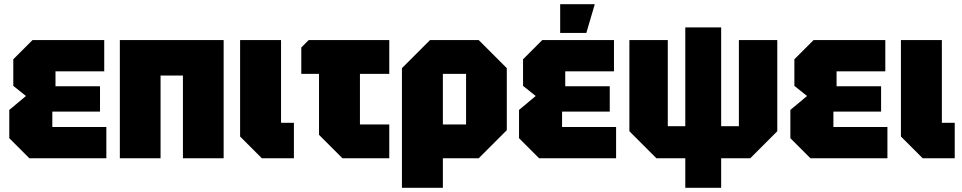

<svg xmlns="http://www.w3.org/2000/svg" viewBox="-20 -750 4560 910"><path d="M119 0 24 -95V-229L103 -295L43 -343V-469L134 -560H474V-412H243V-341H454V-221H228V-148H484V0Z M548 0V-560H1040V0H847V-392H741V0Z M1118 -560H1312V-168H1373V0H1221L1118 -103Z M1492 -111V-400H1408V-525L1443 -560H1825V-400H1686V-160H1825V0H1603Z M1885 140V-427L2018 -560H2249L2382 -427V-133L2249 0H2079V140ZM2189 -400H2079V-160H2189Z M2535 0 2440 -95V-229L2519 -295L2459 -343V-469L2550 -560H2890V-412H2659V-341H2870V-221H2644V-148H2900V0ZM2635 -594V-730H2799L2759 -594Z M3091 0 2963 -128V-560H3145V-152H3228V-620H3398V-152H3482V-560H3664V-128L3536 0H3398V140H3228V0Z M3821 0 3726 -95V-229L3805 -295L3745 -343V-469L3836 -560H4176V-412H3945V-341H4156V-221H3930V-148H4186V0Z M4250 -560H4444V-168H4505V0H4353L4250 -103Z"/></svg>

Font: Tektur SemiCondensed ExtraBold
Style: Regular
Weight: 800
Width: 4
Designer: Adam Jagosz
Foundry: Adam Jagosz
Version: Version 1.005;gftools[0.9.30]